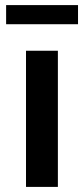

<svg xmlns="http://www.w3.org/2000/svg" viewBox="-20 -733 329 753"><path d="M82 -534H207V0H82ZM4 -713H286V-638H4Z"/></svg>

Font: APTA Sans SemiBold
Style: Bold
Weight: 600
Version: Version 7.200